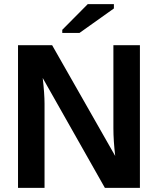

<svg xmlns="http://www.w3.org/2000/svg" viewBox="-20 -906 762 926"><path d="M194.8 -405.8V0H66.9V-688H231.4L535.6 -153.8Q526.9 -228 526.9 -288.1V-688H654.8V0H485.8L186 -529.8Q194.8 -453.1 194.8 -405.8ZM529.3 -865.2 363.3 -747.1H280.3V-762.2L403.3 -886.2H529.3Z"/></svg>

Font: Arimo
Style: Bold
Weight: 700
Designer: Steve Matteson
Foundry: Monotype Imaging Inc.
Version: Version 1.33